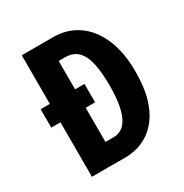

<svg xmlns="http://www.w3.org/2000/svg" viewBox="-155 -781 864 903"><g transform="rotate(-30 276.5 -330.0)"><path d="M87 0V-296H37V-396H87V-660H259Q332 -660 389 -621.5Q446 -583 479 -508.5Q512 -434 512 -328Q512 -241 494.5 -182.5Q477 -124 448.5 -87.5Q420 -51 387.5 -32Q355 -13 325 -6.5Q295 0 274 0ZM275 -296H224V-110H268Q374 -110 374 -330Q374 -445 347 -497.5Q320 -550 260 -550H224V-396H275Z"/></g></svg>

Font: Bricolage Grotesque 12pt Condensed Bricolage Grotesque 10pt Condensed Regular
Style: Bold
Weight: 700
Width: 3
Designer: Mathieu Triay
Foundry: Atelier Triay
Version: Version 1.001; ttfautohint (v1.8.4.7-5d5b);gftools[0.9.33.de